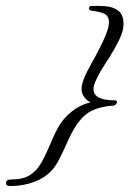

<svg xmlns="http://www.w3.org/2000/svg" viewBox="-29 -490 435 645"><path d="M5 135Q-9 135 -9 125Q-9 113 8 113Q48 113 71 98.5Q94 84 108.5 59Q123 34 136 3Q143 -13 150.5 -30Q158 -47 167 -63Q183 -92 211.5 -115Q240 -138 275 -146Q262 -153 253.5 -164.5Q245 -176 245 -192Q245 -201 248 -211Q251 -221 255.5 -232Q260 -243 266 -254Q272 -265 278 -276.5Q284 -288 291 -300Q304 -324 315.5 -348Q327 -372 334 -394Q337 -408 337 -416Q337 -436 322 -443.5Q307 -451 278 -454Q270 -456 270 -462Q270 -470 278 -470Q301 -471 326 -469Q351 -467 368.5 -454Q386 -441 386 -409Q386 -386 371.5 -356.5Q357 -327 339 -298Q331 -286 323 -273.5Q315 -261 308 -249Q301 -236 295.5 -225Q290 -214 287 -204Q286 -200 285.5 -197Q285 -194 285 -191Q285 -153 356 -153Q364 -153 364 -147Q364 -143 359 -138.5Q354 -134 348 -135Q290 -130 259.5 -105.5Q229 -81 203 -25Q186 13 172.5 40Q159 67 147 80Q123 107 86 121Q49 135 5 135Z"/></svg>

Font: WindSong Medium
Style: Regular
Weight: 500
Designer: Robert E. Leuschke
Foundry: Robert E. Leuschke
Version: Version 1.010; ttfautohint (v1.8.3)